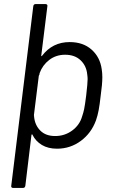

<svg xmlns="http://www.w3.org/2000/svg" viewBox="-20 -720 563 940"><path d="M481 -342Q481 -308 473 -252Q468 -207 463 -180.5Q458 -154 450 -131Q427 -68 375.5 -30Q324 8 259 8Q216 8 185.5 -10Q155 -28 139 -60Q138 -63 136.5 -62.5Q135 -62 134 -59L104 190Q102 200 93 200H43Q39 200 36.5 197Q34 194 35 190L143 -690Q145 -700 154 -700H203Q208 -700 210.5 -697Q213 -694 212 -690L182 -448Q182 -445 183.5 -445Q185 -445 186 -447Q237 -514 321 -514Q387 -514 428.5 -477Q470 -440 478 -381Q481 -363 481 -342ZM402 -253Q409 -313 409 -333Q409 -342 407 -356Q403 -398 374.5 -425Q346 -452 299 -452Q254 -452 221 -426.5Q188 -401 174 -362Q173 -359 173 -355L171 -351L170 -349L146 -156L147 -152Q147 -151 146.5 -150Q146 -149 147 -148Q151 -107 177.5 -80.5Q204 -54 250 -54Q297 -54 333.5 -81Q370 -108 382 -150Q388 -167 392 -186Q396 -205 402 -253Z"/></svg>

Font: Barlow
Style: Italic
Weight: 400
Italic angle: -7°
Designer: Jeremy Tribby
Foundry: Tribby Type
Version: Version 1.408